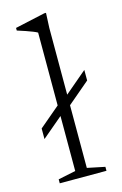

<svg xmlns="http://www.w3.org/2000/svg" viewBox="-112 -765 519 816"><g transform="rotate(-15 147.5 -357.5)"><path d="M136 -286.5 32 -198.5V-245L136 -333L162 -345.5L271.5 -438.5V-392L162 -299ZM174 -33.5 251.5 -17.5V0H46V-17.5L123 -33.5V-642.5Q116.5 -646.5 103.8 -651.5Q91 -656.5 74 -662.5Q57 -668.5 37.5 -674.5V-686L169.5 -715H177L174 -649.5Z"/></g></svg>

Font: Newsreader 16pt 16pt Light
Style: Regular
Weight: 300
Version: Version 1.003